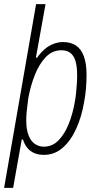

<svg xmlns="http://www.w3.org/2000/svg" viewBox="-33 -743 473 936"><path d="M-13 173 143 -723H189L142 -462H148Q165 -486 184.5 -503Q204 -520 227.5 -529Q251 -538 274 -538Q312 -538 337.5 -521Q363 -504 376 -468Q389 -432 389 -378Q389 -344 386 -310.5Q383 -277 377 -245Q365 -174 338.5 -115.5Q312 -57 272.5 -22.5Q233 12 181 12Q154 12 133.5 3Q113 -6 99.5 -23Q86 -40 79 -63H73L31 173ZM181 -28Q222 -28 252 -58.5Q282 -89 302 -139Q322 -189 332 -248Q336 -269 338 -290.5Q340 -312 341.5 -333.5Q343 -355 343 -376Q343 -419 335 -445.5Q327 -472 310 -485Q293 -498 266 -498Q222 -498 190 -464.5Q158 -431 137 -378Q116 -325 105 -265Q103 -247 100.5 -228.5Q98 -210 96.5 -192.5Q95 -175 95 -157Q95 -111 106.5 -82.5Q118 -54 137.5 -41Q157 -28 181 -28Z"/></svg>

Font: Archivo Condensed Thin
Style: Italic
Weight: 250
Width: 3
Italic angle: -10°
Designer: Hector Gatti
Foundry: Omnibus-Type
Version: Version 2.001